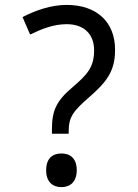

<svg xmlns="http://www.w3.org/2000/svg" viewBox="-20 -744 558 778"><path d="M258.3 -202.1V-210.9C258.3 -268.1 273.9 -291.5 341.3 -350.1C411.1 -411.1 446.3 -454.6 446.3 -542C446.3 -655.8 371.1 -724.1 250 -724.1C187 -724.1 124 -702.1 71.3 -674.8L102.1 -604C147.5 -626 195.8 -646 250 -646C322.3 -646 361.3 -603.5 361.3 -541C361.3 -472.2 335.4 -443.4 273.4 -390.1C208 -335 190.4 -294.9 190.4 -220.2V-202.1ZM167 -54.2C167 -5.9 194.3 14.2 229 14.2C263.2 14.2 291 -5.9 291 -54.2C291 -103.5 263.2 -122.1 229 -122.1C194.3 -122.1 167 -103.5 167 -54.2Z"/></svg>

Font: Noto Reveo Sans
Style: Regular
Weight: 400
Designer: Monotype Design team
Foundry: Monotype Imaging Inc.
Version: Version 1.04